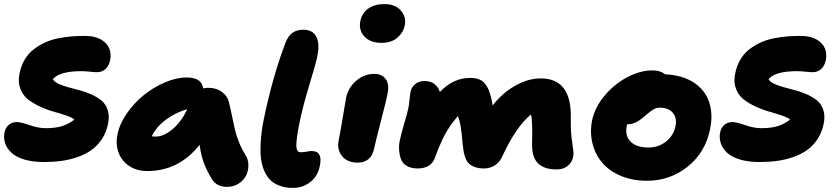

<svg xmlns="http://www.w3.org/2000/svg" viewBox="-21 -828 4074 936"><path d="M192.9 -38.1Q138.2 -38.1 97.2 -50.5Q56.2 -63 34.2 -84Q12.2 -105 3.9 -130.1Q-4.4 -155.3 1 -182.1Q4.9 -204.6 21 -218.8Q37.1 -232.9 62 -232.9Q80.1 -232.9 123 -218Q166 -203.1 201.2 -203.1Q249 -203.1 281.2 -213.1Q313.5 -223.1 341.8 -245.1Q331.5 -254.4 303.2 -264.4Q274.9 -274.4 243.2 -283Q211.4 -291.5 177 -307.1Q142.6 -322.8 116.9 -342.3Q91.3 -361.8 78.4 -394.8Q65.4 -427.7 74.2 -469.2Q81.5 -506.8 99.1 -536.9Q116.7 -566.9 142.1 -586.7Q167.5 -606.4 196.8 -620.1Q226.1 -633.8 261.2 -640.9Q296.4 -647.9 329.1 -650.6Q361.8 -653.3 397.9 -652.8Q442.4 -652.3 471.9 -635Q501.5 -617.7 511.7 -591.6Q522 -565.4 516.1 -535.2Q510.3 -506.8 493.4 -491.5Q476.6 -476.1 452.1 -476.1Q439.9 -476.1 417.2 -478.5Q394.5 -481 376 -481Q268.6 -481 236.8 -441.9Q243.7 -429.2 264.6 -419.4Q285.6 -409.7 312 -402.6Q338.4 -395.5 368.7 -387.5Q398.9 -379.4 426.3 -366.9Q453.6 -354.5 474.4 -337.2Q495.1 -319.8 504.2 -291.3Q513.2 -262.7 505.9 -225.1Q497.6 -183.6 476.3 -150.9Q455.1 -118.2 425.8 -97.2Q396.5 -76.2 358.2 -62.7Q319.8 -49.3 279.3 -43.7Q238.8 -38.1 192.9 -38.1Z M696.8 5.9Q644.5 5.9 607.4 -19.8Q570.3 -45.4 556.2 -86.2Q542 -127 551.8 -172.9Q561.5 -223.1 596.7 -274.2Q631.8 -325.2 679 -363.5Q726.1 -401.9 782.2 -426Q838.4 -450.2 888.2 -450.2Q925.3 -450.2 945.3 -437.5Q965.3 -424.8 969.7 -397Q980 -399.9 993.2 -399.9Q1034.7 -399.9 1062.3 -378.9Q1089.8 -357.9 1095.7 -326.2Q1102.5 -299.8 1110.8 -259.3Q1119.1 -218.8 1124.5 -195.1Q1129.9 -171.4 1142.8 -137.9Q1155.8 -104.5 1174.8 -74.2Q1189.5 -51.8 1189.9 -23.9Q1190.4 3.9 1179 27.3Q1167.5 50.8 1142.6 66.9Q1117.7 83 1085 83Q1035.6 83 1011.7 44.9Q986.3 2.4 972.7 -33.9Q959 -70.3 952.1 -122.1Q850.6 5.9 696.8 5.9ZM737.8 -162.1Q776.4 -162.1 818.8 -197Q861.3 -231.9 892.1 -295.9Q832.5 -278.8 785.6 -242.9Q738.8 -207 718.8 -163.1Q724.6 -162.1 737.8 -162.1Z M1407.7 87.9Q1387.7 87.9 1370.8 85.2Q1354 82.5 1333.7 74Q1313.5 65.4 1298.3 51.3Q1283.2 37.1 1270.5 11.7Q1257.8 -13.7 1252.4 -47.9Q1247.1 -82 1249.8 -132.6Q1252.4 -183.1 1264.6 -245.1Q1308.1 -455.1 1370.6 -619.1Q1383.3 -652.3 1404.3 -667.7Q1425.3 -683.1 1458 -683.1Q1502.9 -683.1 1521 -649.4Q1539.1 -615.7 1524.9 -547.9Q1518.1 -516.1 1486.3 -411.6Q1454.6 -307.1 1438 -225.1Q1430.2 -186 1426.8 -158.9Q1423.3 -131.8 1423.6 -117.7Q1423.8 -103.5 1427.7 -96.2Q1431.6 -88.9 1435.8 -87.4Q1439.9 -85.9 1447.8 -85.9Q1459.5 -85.9 1475.1 -88.9Q1490.7 -91.8 1498 -91.8Q1553.7 -91.8 1538.1 -19Q1528.3 30.8 1491.9 59.3Q1455.6 87.9 1407.7 87.9Z M1838.9 -619.1Q1784.2 -619.1 1755.4 -650.1Q1726.6 -681.2 1735.8 -726.1Q1744.1 -765.6 1775.4 -786.9Q1806.6 -808.1 1851.6 -808.1Q1906.7 -808.1 1933.3 -776.4Q1960 -744.6 1952.6 -707Q1946.3 -670.9 1917 -645Q1887.7 -619.1 1838.9 -619.1ZM1722.7 -35.2Q1672.4 -35.2 1646.7 -66.9Q1621.1 -98.6 1629.9 -143.1Q1642.1 -205.1 1651.9 -266.6Q1661.6 -328.1 1666 -350.1Q1675.8 -399.9 1714.8 -433.8Q1753.9 -467.8 1803.7 -467.8Q1839.8 -467.8 1858.6 -443.4Q1877.4 -418.9 1868.7 -374Q1864.7 -348.1 1836.4 -239.5Q1808.1 -130.9 1803.7 -106.9Q1789.6 -35.2 1722.7 -35.2Z M2014.6 -6.8Q1982.9 -6.8 1962.2 -19.3Q1941.4 -31.7 1933.8 -52Q1926.3 -72.3 1924.6 -98.1Q1922.9 -124 1929.7 -150.9Q1936.5 -182.6 1950.4 -228.5Q1964.4 -274.4 1970.7 -305.2Q1973.1 -318.4 1975.6 -344Q1978 -369.6 1980.5 -381.8Q1985.4 -403.3 2003.4 -418.2Q2021.5 -433.1 2049.3 -433.1Q2078.6 -433.1 2097.4 -418Q2116.2 -402.8 2123.5 -379.9Q2188.5 -448.2 2270.5 -448.2Q2295.9 -448.2 2314 -441.4Q2332 -434.6 2343.5 -419.9Q2355 -405.3 2361.1 -390.1Q2367.2 -375 2373.5 -351.1Q2376.5 -339.8 2380.4 -314Q2427.7 -374.5 2490.5 -410.2Q2553.2 -445.8 2615.7 -445.8Q2765.6 -445.8 2761.7 -252.9Q2760.7 -194.3 2765.6 -154.3Q2770.5 -114.3 2773.4 -97.4Q2776.4 -80.6 2773.4 -64.9Q2768.1 -36.6 2746.8 -19.3Q2725.6 -2 2691.4 -2Q2633.3 -2 2602.8 -30.8Q2572.3 -59.6 2572.8 -125Q2575.7 -241.7 2567.4 -270Q2494.1 -209.5 2427.7 -65.9Q2415 -37.1 2391.6 -22Q2368.2 -6.8 2338.4 -6.8Q2313.5 -6.8 2295.4 -13.2Q2277.3 -19.5 2266.6 -29.1Q2255.9 -38.6 2249 -55.7Q2242.2 -72.8 2239.5 -87.6Q2236.8 -102.5 2234.4 -126Q2229.5 -185.5 2224.6 -213.4Q2219.7 -241.2 2211.4 -262.2Q2171.4 -216.3 2147.5 -171.1Q2123.5 -126 2098.6 -57.1Q2079.6 -6.8 2014.6 -6.8Z M3132.8 53.2Q3063 53.2 3006.6 29.8Q2950.2 6.3 2915.8 -33.7Q2881.3 -73.7 2867.7 -127.4Q2854 -181.2 2865.2 -240.2Q2877.9 -303.2 2925.3 -360.4Q2972.7 -417.5 3036.1 -451.2Q3099.6 -484.9 3159.2 -484.9Q3197.8 -484.9 3221.2 -465.8Q3305.7 -461.9 3360.8 -425.8Q3416 -389.6 3435.8 -331.3Q3455.6 -272.9 3440.9 -199.2Q3418 -85 3331.8 -15.9Q3245.6 53.2 3132.8 53.2ZM3034.2 -212.9Q3024.9 -165.5 3053.5 -137.2Q3082 -108.9 3140.1 -108.9Q3189 -108.9 3225.6 -137.7Q3262.2 -166.5 3272 -212.9Q3280.3 -253.4 3258.8 -278.3Q3237.3 -303.2 3194.8 -303.2Q3189.9 -303.2 3185.1 -302.2Q3180.2 -301.3 3176.3 -300.3Q3172.4 -299.3 3167 -296.1Q3161.6 -293 3158.7 -291.3Q3155.8 -289.6 3149.4 -284.4Q3143.1 -279.3 3140.1 -277.1Q3137.2 -274.9 3129.4 -268.3Q3121.6 -261.7 3118.2 -258.8Q3093.3 -237.8 3075.7 -230Q3058.1 -222.2 3036.1 -222.2Q3035.6 -220.7 3035.2 -217.5Q3034.7 -214.4 3034.2 -212.9Z M3681.6 -38.1Q3627 -38.1 3585.9 -50.5Q3544.9 -63 3522.9 -84Q3501 -105 3492.7 -130.1Q3484.4 -155.3 3489.7 -182.1Q3493.7 -204.6 3509.8 -218.8Q3525.9 -232.9 3550.8 -232.9Q3568.8 -232.9 3611.8 -218Q3654.8 -203.1 3689.9 -203.1Q3737.8 -203.1 3770 -213.1Q3802.2 -223.1 3830.6 -245.1Q3820.3 -254.4 3792 -264.4Q3763.7 -274.4 3731.9 -283Q3700.2 -291.5 3665.8 -307.1Q3631.3 -322.8 3605.7 -342.3Q3580.1 -361.8 3567.1 -394.8Q3554.2 -427.7 3563 -469.2Q3570.3 -506.8 3587.9 -536.9Q3605.5 -566.9 3630.9 -586.7Q3656.2 -606.4 3685.5 -620.1Q3714.8 -633.8 3750 -640.9Q3785.2 -647.9 3817.9 -650.6Q3850.6 -653.3 3886.7 -652.8Q3931.2 -652.3 3960.7 -635Q3990.2 -617.7 4000.5 -591.6Q4010.7 -565.4 4004.9 -535.2Q3999 -506.8 3982.2 -491.5Q3965.3 -476.1 3940.9 -476.1Q3928.7 -476.1 3906 -478.5Q3883.3 -481 3864.7 -481Q3757.3 -481 3725.6 -441.9Q3732.4 -429.2 3753.4 -419.4Q3774.4 -409.7 3800.8 -402.6Q3827.1 -395.5 3857.4 -387.5Q3887.7 -379.4 3915 -366.9Q3942.4 -354.5 3963.1 -337.2Q3983.9 -319.8 3992.9 -291.3Q4002 -262.7 3994.6 -225.1Q3986.3 -183.6 3965.1 -150.9Q3943.8 -118.2 3914.6 -97.2Q3885.3 -76.2 3846.9 -62.7Q3808.6 -49.3 3768.1 -43.7Q3727.5 -38.1 3681.6 -38.1Z"/></svg>

Font: Shantell Sans Irregular Bouncy
Style: Italic
Weight: 800
Italic angle: -11.31°
Designer: Stephen Nixon, Anya Danilova, Shantell Martin
Foundry: Arrow Type
Version: Version 1.006;[9816181b4]